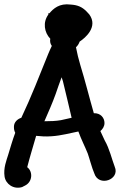

<svg xmlns="http://www.w3.org/2000/svg" viewBox="-22 -831 552 882"><path d="M-1 -20C4 14 40 41 81 28L82 27L92 22C128 5 130 -43 103 -63C115 -110 130 -158 144 -207C163 -205 188 -203 214 -205C261 -208 301 -220 338 -227C351 -191 369 -156 381 -126C387 -110 401 -57 411 -35C431 30 531 -6 505 -65C492 -99 481 -148 459 -186C453 -198 447 -212 439 -229C449 -237 458 -250 458 -266C458 -290 440 -312 409 -311C389 -380 369 -461 347 -532C339 -559 332 -587 327 -614C334 -620 340 -629 344 -640C370 -657 430 -708 388 -765C387 -766 375 -779 375 -779C355 -799 335 -808 303 -810C250 -817 223 -791 205 -770H200V-764C174 -729 181 -682 209 -653C207 -643 208 -631 216 -620C210 -608 204 -594 199 -582C159 -483 122 -387 76 -290C60 -285 42 -271 42 -249C42 -238 43 -231 48 -221C36 -189 25 -151 15 -118C8 -95 -7 -59 -1 -20ZM182 -274C199 -313 219 -358 234 -400C243 -426 251 -450 261 -476C261 -475 267 -458 267 -458C270 -448 307 -290 307 -290C303 -289 258 -279 258 -279C235 -275 211 -274 182 -274Z"/></svg>

Font: Stray Cat
Style: ExBlk
Weight: 1000
Version: Version 1.0